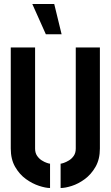

<svg xmlns="http://www.w3.org/2000/svg" viewBox="-20 -938 555 963"><path d="M210 -766 142 -918H252L289 -766ZM231 5Q209 5 175.5 -6Q142 -17 110 -40Q78 -63 56 -101Q34 -139 34 -193V-700H156V-193Q156 -171 166 -156.5Q176 -142 189.5 -133.5Q203 -125 215 -121Q227 -117 231 -117ZM284 5V-117Q288 -117 300 -121Q312 -125 326 -133.5Q340 -142 350 -156.5Q360 -171 360 -193V-700H481V-193Q481 -139 459 -101Q437 -63 405 -39.5Q373 -16 340 -5.5Q307 5 284 5Z"/></svg>

Font: Stick No Bills ExtraLight
Style: Bold
Weight: 700
Version: Version 2.000